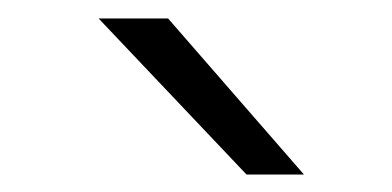

<svg xmlns="http://www.w3.org/2000/svg" viewBox="-20 -886 433 212"><path d="M252.2 -693.3 88.9 -865.6H165.6L315.6 -693.3Z"/></svg>

Font: Paperlogy 3 Light
Style: Regular
Weight: 300
Designer: redesigned by Lee Juim, glyphs from Gmarket Sans & Montserrat
Foundry: PT&
Version: Version 1.001